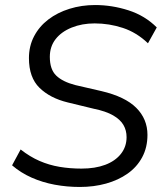

<svg xmlns="http://www.w3.org/2000/svg" viewBox="-20 -734 655 763"><path d="M297 9Q246 9 197.5 0Q149 -9 106 -28Q63 -47 28 -77L62 -140Q99 -111 137 -94.5Q175 -78 216.5 -71Q258 -64 304 -64Q358 -64 398 -79Q438 -94 460.5 -122.5Q483 -151 483 -189Q483 -216 470.5 -237.5Q458 -259 429.5 -275.5Q401 -292 352 -302L249 -327Q179 -344 137 -385Q95 -426 95 -503Q95 -551 115.5 -590Q136 -629 172 -656.5Q208 -684 256 -699Q304 -714 358 -714Q425 -714 490.5 -693Q556 -672 603 -625L568 -562Q523 -605 468.5 -623Q414 -641 356 -641Q306 -641 265 -624.5Q224 -608 201 -578.5Q178 -549 178 -508Q178 -458 203.5 -433.5Q229 -409 279 -396L383 -372Q477 -350 521.5 -305.5Q566 -261 566 -198Q566 -148 545 -109Q524 -70 487 -44Q450 -18 401.5 -4.5Q353 9 297 9Z"/></svg>

Font: Nunito Sans 12pt
Style: Italic
Weight: 400
Italic angle: -9°
Designer: Vernon Adams
Foundry: Vernon Adams
Version: Version 3.101;gftools[0.9.27]